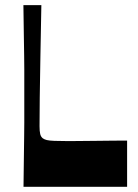

<svg xmlns="http://www.w3.org/2000/svg" viewBox="-20 -720 533 740"><path d="M469.9 0H70.6Q71.6 -72 72.1 -118Q72.6 -164 73.1 -194.5Q73.6 -225 73.6 -247.5Q73.6 -270 73.6 -293.5Q73.6 -317 73.6 -350Q73.6 -383 73.6 -406.5Q73.6 -430 73.6 -452.7Q73.6 -475.3 73.1 -505.7Q72.6 -536 71.9 -582.2Q71.2 -628.3 70.2 -700.3H139.4Q137.4 -590.3 135.7 -500.9Q134 -411.4 133.2 -344.3Q132.4 -277.3 132.4 -233.5Q132.4 -214.6 134.9 -203.7Q137.4 -192.9 145 -186.9Q151 -182.6 160.4 -180.2Q169.8 -177.9 189.6 -177.1Q209.5 -176.2 244.6 -176.2Q261.2 -176.2 289.9 -176.6Q318.6 -176.9 351.9 -177.2Q385.3 -177.6 416.6 -177.9Q448 -178.2 469.9 -178.2Z"/></svg>

Font: Ojuju ExtraLight
Style: Regular
Weight: 200
Designer: Chisaokwu Joboson, Mirko Velimirovic
Foundry: Udi Foundry
Version: Version 1.000